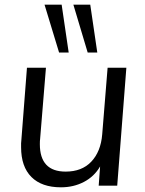

<svg xmlns="http://www.w3.org/2000/svg" viewBox="-20 -792 617 819"><path d="M519 -503 480 0H401L407 -82Q382 -39 338 -16Q294 7 240 7Q158 7 114 -37Q70 -81 70 -164Q70 -174 70 -181Q70 -188 71 -193L95 -503H176L151 -198Q150 -193 150 -177Q150 -60 260 -60Q329 -60 369 -102Q410 -145 416 -219L439 -503ZM232 -568 170 -772H243L273 -568ZM354 -568 293 -772H365L395 -568Z"/></svg>

Font: PRinguin Sans
Style: Italic
Weight: 400
Designer: Vernon Adams
Foundry: Vernon Adams
Version: ""